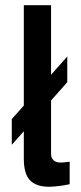

<svg xmlns="http://www.w3.org/2000/svg" viewBox="-20 -710 311 740"><path d="M248.5 -86.9V0Q230.5 3.9 208.3 6.8Q186 9.8 168.9 9.8Q119.6 9.8 95.7 -15.1Q71.8 -40 71.8 -97.7V-204.1L25.4 -151.9V-251L71.8 -303.2V-689.9H176.8V-421.9L239.3 -492.2V-393.1L176.8 -322.8V-114.7Q176.8 -102.5 185.8 -93Q194.8 -83.5 213.4 -83.5Q227.1 -83.5 248.5 -86.9Z"/></svg>

Font: Acari Sans SemiBold
Style: Regular
Weight: 600
Designer: Alfredo Marco Pradil and Stefan Peev
Foundry: Hanken Design Co.
Version: Version 1.045;January 11, 2019;FontCreator 11.5.0.2425 64-bi